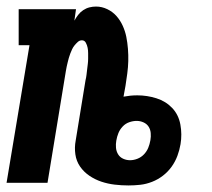

<svg xmlns="http://www.w3.org/2000/svg" viewBox="-28 -558 648 586"><path d="M364 8Q343 8 322 5.5Q301 3 281.5 -3.5Q262 -10 245 -21.5Q228 -33 216.5 -49.5Q205 -66 202 -87Q199 -108 203 -129L233 -313Q235 -321 236 -329.5Q237 -338 238 -346.5Q239 -355 240 -363Q241 -371 241 -379.5Q241 -388 241 -396Q241 -404 239.5 -412Q238 -420 234 -427.5Q230 -435 222 -435Q215 -435 209.5 -430Q204 -425 199.5 -419.5Q195 -414 192 -407.5Q189 -401 186.5 -394.5Q184 -388 182 -381Q180 -374 178.5 -367.5Q177 -361 175.5 -354.5Q174 -348 173 -341L117 0H-8L62 -420H29V-530H204L199 -495Q204 -504 210.5 -512.5Q217 -521 226 -527Q235 -533 245 -535.5Q255 -538 265 -538Q283 -538 299.5 -530Q316 -522 327.5 -509Q339 -496 346.5 -479.5Q354 -463 357.5 -445.5Q361 -428 362.5 -409Q364 -390 363.5 -371.5Q363 -353 360.5 -334Q358 -315 355 -296L349 -263Q360 -265 370 -266Q380 -267 391 -267Q421 -267 449.5 -258Q478 -249 497.5 -228.5Q517 -208 522.5 -178Q528 -148 523 -118Q520 -100 513.5 -82.5Q507 -65 496 -49.5Q485 -34 469.5 -22Q454 -10 436 -3Q418 4 400 6Q382 8 364 8ZM369 -69Q380 -69 391.5 -73.5Q403 -78 411.5 -87Q420 -96 424.5 -107Q429 -118 431 -130Q433 -141 432 -152Q431 -163 425.5 -171.5Q420 -180 410 -184.5Q400 -189 389 -189Q378 -189 366.5 -185Q355 -181 346.5 -172Q338 -163 333.5 -152Q329 -141 327 -129Q325 -118 326 -107Q327 -96 332.5 -87Q338 -78 348 -73.5Q358 -69 369 -69Z"/></svg>

Font: Iosevka Slab XBdEx
Style: Italic
Weight: 800
Width: 7
Italic angle: -9°
Monospace: yes
Designer: Belleve Invis
Foundry: Belleve Invis
Version: Version 11.1.1; ttfautohint (v1.8.3)